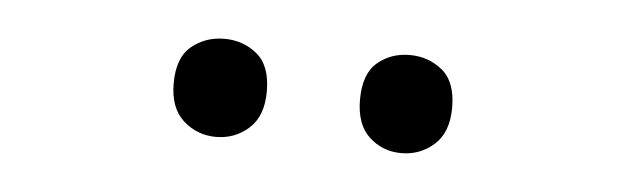

<svg xmlns="http://www.w3.org/2000/svg" viewBox="-25 -777 630 193"><g transform="rotate(5 290.0 -680.5)"><path d="M149 -681Q149 -707 163 -718.5Q177 -730 196 -730Q215 -730 229 -718.5Q243 -707 243 -681Q243 -656 229 -643.5Q215 -631 196 -631Q177 -631 163 -643.5Q149 -656 149 -681ZM337 -681Q337 -707 350.5 -718.5Q364 -730 383 -730Q402 -730 416 -718.5Q430 -707 430 -681Q430 -656 416 -643.5Q402 -631 383 -631Q364 -631 350.5 -643.5Q337 -656 337 -681Z"/></g></svg>

Font: RS Noto Sans
Style: Regular
Weight: 400
Designer: Monotype Design Team
Foundry: Monotype Imaging Inc.
Version: Version 3.10